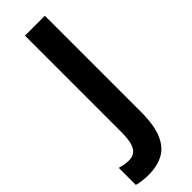

<svg xmlns="http://www.w3.org/2000/svg" viewBox="-367 -729 955 955"><g transform="rotate(-45 111.0 -251.5)"><path d="M18 211Q-5 211 -25 208.5Q-45 206 -62 201V81Q-48 85 -33 88Q-18 91 -2 91Q24 91 40 79.5Q56 68 64.5 41Q73 14 73 -35V-714H213V-37Q213 56 189.5 110.5Q166 165 122.5 188Q79 211 18 211Z"/></g></svg>

Font: Noto Sans Condensed
Style: Regular
Weight: 400
Width: 3
Version: Version 2.013